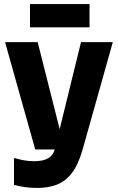

<svg xmlns="http://www.w3.org/2000/svg" viewBox="-20 -738 582 948"><path d="M164 190Q132 190 104 186Q76 182 49 175V42Q70 48 95 53Q120 58 148 58Q194 58 218.5 43Q243 28 250 0L380 -530H537L388 0Q366 77 333.5 118Q301 159 258.5 174.5Q216 190 164 190ZM154 0 5 -530H166L300 0ZM128 -603V-718H422V-603Z"/></svg>

Font: Radio Canada Big
Style: Regular
Weight: 400
Designer: Étienne Aubert Bonn
Foundry: Coppers and Brasses
Version: Version 1.001